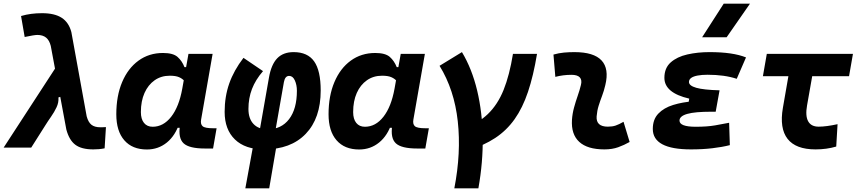

<svg xmlns="http://www.w3.org/2000/svg" viewBox="-41 -815 4748 1060"><path d="M474.1 9.8Q408.7 9.8 374.8 -15.9Q340.8 -41.5 325.2 -100.1L239.3 -561.5Q231.4 -592.8 213.4 -607.4Q195.3 -622.1 165 -622.1Q157.2 -622.1 140.1 -619.4Q123 -616.7 95.2 -610.8L75.2 -726.6Q103.5 -734.9 131.8 -738.5Q160.2 -742.2 191.4 -742.2Q260.3 -742.2 299.6 -716.8Q338.9 -691.4 353 -637.7L437.5 -172.9Q446.3 -140.1 463.9 -126.2Q481.4 -112.3 513.2 -112.3Q518.1 -112.3 525.1 -112.5Q532.2 -112.8 543.9 -113.3L536.6 3.9Q519.5 7.3 504.9 8.5Q490.2 9.8 474.1 9.8ZM-21 0 280.8 -463.9 351.6 -297.4 281.7 -277.3Q283.7 -249 271.2 -222.7Q258.8 -196.3 241 -170.9Q223.1 -145.5 208 -121.1L131.3 0Z M896.5 -397Q848.6 -397 812.7 -371.8Q776.9 -346.7 756.8 -301.8Q736.8 -256.8 736.8 -196.3Q736.8 -157.7 753.9 -136.5Q771 -115.2 801.8 -115.2Q860.8 -115.2 904.1 -170.4Q947.3 -225.6 965.3 -325.7L999.5 -517.6H1132.8L1069.3 -154.8Q1064.9 -129.4 1077.6 -118.2Q1090.3 -106.9 1136.2 -106.9H1154.8L1135.3 4.9H1090.8Q1003.4 4.9 972.7 -23.7Q941.9 -52.2 952.6 -122.1L981 -109.4H924.3L950.2 -137.7Q927.7 -66.9 880.4 -28.3Q833 10.3 770 10.3Q689.5 10.3 645.3 -40.5Q601.1 -91.3 601.1 -184.1Q601.1 -285.6 633.3 -361.8Q665.5 -438 723.6 -480.2Q781.7 -522.5 858.9 -522.5Q914.6 -522.5 939.2 -500.7Q963.9 -479 977.5 -444.3H990.2L998.5 -340.8Q987.8 -355.5 976.8 -368.2Q965.8 -380.9 947.5 -388.9Q929.2 -397 896.5 -397Z M1445.3 224.6H1313.5L1357.4 -15.1H1486.3ZM1303.2 -495.6 1411.1 -422.4Q1369.6 -374.5 1350.1 -323.7Q1330.6 -272.9 1330.6 -213.4Q1330.6 -160.2 1358.4 -130.6Q1386.2 -101.1 1436.5 -101.1Q1512.2 -101.1 1555.2 -157.5Q1598.1 -213.9 1598.1 -314Q1598.1 -345.7 1586.9 -370.8Q1575.7 -396 1555.2 -396Q1532.7 -396 1526.4 -361.8L1480 -97.2H1393.1L1443.8 -386.2Q1456.5 -459 1489.5 -493.2Q1522.5 -527.3 1580.1 -527.3Q1657.2 -527.3 1693.4 -476.1Q1729.5 -424.8 1729.5 -315.4Q1729.5 -162.1 1647 -76.2Q1564.5 9.8 1417 9.8Q1312.5 9.8 1255.9 -45.2Q1199.2 -100.1 1199.2 -197.3Q1199.2 -281.7 1224.6 -354Q1250 -426.3 1303.2 -495.6Z M2068.4 -397Q2020.5 -397 1984.6 -371.8Q1948.7 -346.7 1928.7 -301.8Q1908.7 -256.8 1908.7 -196.3Q1908.7 -157.7 1925.8 -136.5Q1942.9 -115.2 1973.6 -115.2Q2032.7 -115.2 2075.9 -170.4Q2119.1 -225.6 2137.2 -325.7L2171.4 -517.6H2304.7L2241.2 -154.8Q2236.8 -129.4 2249.5 -118.2Q2262.2 -106.9 2308.1 -106.9H2326.7L2307.1 4.9H2262.7Q2175.3 4.9 2144.5 -23.7Q2113.8 -52.2 2124.5 -122.1L2152.8 -109.4H2096.2L2122.1 -137.7Q2099.6 -66.9 2052.2 -28.3Q2004.9 10.3 1941.9 10.3Q1861.3 10.3 1817.1 -40.5Q1772.9 -91.3 1772.9 -184.1Q1772.9 -285.6 1805.2 -361.8Q1837.4 -438 1895.5 -480.2Q1953.6 -522.5 2030.8 -522.5Q2086.4 -522.5 2111.1 -500.7Q2135.7 -479 2149.4 -444.3H2162.1L2170.4 -340.8Q2159.7 -355.5 2148.7 -368.2Q2137.7 -380.9 2119.4 -388.9Q2101.1 -397 2068.4 -397Z M2467.3 224.6Q2505.4 28.8 2486.3 -145.3Q2467.3 -319.3 2385.7 -451.7L2509.3 -527.3Q2564.5 -435.5 2593.3 -315.2Q2622.1 -194.8 2624 -57.4Q2626 80.1 2600.1 224.6ZM2543.9 15.1 2514.6 -104Q2598.1 -133.3 2652.3 -185.3Q2706.5 -237.3 2739.3 -318.6Q2772 -399.9 2791 -517.6H2923.8Q2903.8 -396.5 2874 -307.9Q2844.2 -219.2 2800 -157Q2755.9 -94.7 2692.9 -53.2Q2629.9 -11.7 2543.9 15.1Z M3401.4 -142.6 3435.1 -31.2Q3405.3 -14.2 3372.1 -2.2Q3338.9 9.8 3295.9 9.8Q3202.1 9.8 3157 -31.7Q3111.8 -73.2 3116.7 -153.3Q3119.1 -188 3128.2 -221.2Q3137.2 -254.4 3148.2 -285.6Q3159.2 -316.9 3166 -345.2Q3173.3 -373 3160.2 -387.5Q3147 -401.9 3114.3 -401.9Q3067.9 -401.9 3024.9 -390.6L3014.6 -513.7Q3043.5 -522 3072.3 -524.7Q3101.1 -527.3 3129.9 -527.3Q3237.3 -527.3 3280 -481.4Q3322.8 -435.5 3300.8 -345.2Q3293.5 -313.5 3283 -285.9Q3272.5 -258.3 3263.9 -231Q3255.4 -203.6 3252.9 -172.4Q3249 -115.7 3314.9 -115.7Q3339.4 -115.7 3357.7 -121.8Q3376 -127.9 3401.4 -142.6Z M3773.9 9.8Q3563 9.8 3563 -103Q3563 -155.8 3593.5 -187.7Q3624 -219.7 3675.5 -235.6Q3727.1 -251.5 3789.1 -255.9L3931.6 -316.4L3910.2 -198.2H3884.8Q3840.8 -198.2 3808.1 -195.3Q3775.4 -192.4 3753.7 -186.3Q3731.9 -180.2 3721.2 -170.9Q3710.4 -161.6 3710.4 -149.4Q3710.4 -115.2 3799.8 -115.2Q3863.3 -115.2 3906.7 -122.8Q3950.2 -130.4 3984.4 -137.2L3988.3 -13.7Q3945.8 -2.9 3891.8 3.4Q3837.9 9.8 3773.9 9.8ZM3753.9 -210.4 3764.2 -270.5Q3627 -302.2 3627 -385.3Q3627 -439.5 3661.9 -470.5Q3696.8 -501.5 3753.7 -514.4Q3810.5 -527.3 3876.5 -527.3Q4005.4 -527.3 4077.6 -498L4026.4 -379.9Q3959 -402.3 3865.2 -402.3Q3833.5 -402.3 3810.3 -397.9Q3787.1 -393.6 3774.9 -384.8Q3762.7 -376 3762.7 -362.3Q3762.7 -341.8 3803 -330.3Q3843.3 -318.8 3931.6 -316.4L3910.2 -198.2ZM3835.4 -609.4 3954.6 -794.9H4099.6L3970.7 -609.4Z M4461.4 9.8Q4352.5 9.8 4307.1 -48.3Q4261.7 -106.4 4281.2 -219.7L4333 -517.6H4464.8L4414.6 -232.9Q4404.3 -175.3 4420.7 -145.5Q4437 -115.7 4478.5 -115.7Q4520.5 -115.7 4583 -129.4L4575.7 -5.9Q4522.9 9.8 4461.4 9.8ZM4170.9 -394.5 4192.4 -517.6H4668L4646.5 -394.5Z"/></svg>

Font: Cascadia Code PL
Style: Italic
Weight: 400
Italic angle: -10°
Monospace: yes
Designer: Aaron Bell
Foundry: Saja Typeworks
Version: Version 2404.023